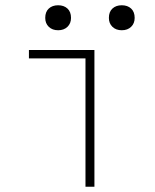

<svg xmlns="http://www.w3.org/2000/svg" viewBox="-20 -710 590 730"><path d="M305 0V-488H90V-520H339V0ZM201 -595Q179 -595 165.5 -608Q152 -621 152 -642Q152 -665 165.5 -677.5Q179 -690 201 -690Q223 -690 236.5 -677.5Q250 -665 250 -642Q250 -621 236.5 -608Q223 -595 201 -595ZM443 -595Q421 -595 407.5 -608Q394 -621 394 -642Q394 -665 407.5 -677.5Q421 -690 443 -690Q465 -690 478.5 -677.5Q492 -665 492 -642Q492 -621 478.5 -608Q465 -595 443 -595Z"/></svg>

Font: M PLUS Code Latin SemiExpanded ExtraLight
Style: Regular
Weight: 250
Width: 6
Designer: Coji Morishita
Foundry: UNDERFOREST DESIGN
Version: Version 1.002; ttfautohint (v1.8.3)